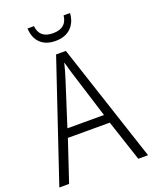

<svg xmlns="http://www.w3.org/2000/svg" viewBox="-165 -1000 867 1090"><g transform="rotate(-20 268.5 -455.0)"><path d="M477 0 395 -248H142L59 0H0L241 -716H300L536 0ZM297 -562Q291 -581 283 -608Q275 -635 269 -658Q263 -633 256 -608Q249 -583 242 -562L158 -300H379ZM396 -910Q392 -854 358 -821.5Q324 -789 266 -789Q208 -789 175 -820.5Q142 -852 139 -910H178Q185 -835 267 -835Q349 -835 357 -910Z"/></g></svg>

Font: Noto Sans Myanmar SemiCondensed Light
Style: Regular
Weight: 300
Width: 4
Designer: Monotype Design Team
Foundry: Monotype Imaging Inc.
Version: Version 2.107; ttfautohint (v1.8.4.7-5d5b)